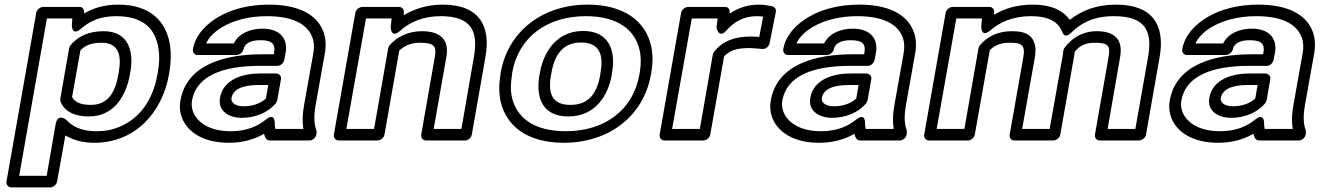

<svg xmlns="http://www.w3.org/2000/svg" viewBox="-20 -583 5711 831"><path d="M331 -459C368 -491 412 -513 483 -513C606 -513 654 -453 666 -372C671 -342 670 -308 663 -270L661 -259C641 -148 583 -69 495 -33C466 -21 434 -15 397 -15C331 -15 293 -36 266 -65C266 -65 230 -95 221 -46L182 178H63L183 -503H293L291 -474C291 -474 290 -424 331 -459ZM324 -553H167C156 -553 140 -543 137 -528L8 203C6 214 14 228 29 228H198C209 228 224 218 227 203L263 3C294 22 335 35 388 35C566 35 682 -97 711 -259L713 -270C720 -312 721 -351 716 -387C701 -485 636 -563 492 -563C433 -563 386 -549 344 -525C345 -539 341 -553 324 -553ZM364 -79C479 -79 527 -176 542 -259L544 -270C559 -353 542 -448 428 -448C365 -448 317 -426 285 -387C282 -383 280 -377 279 -373L241 -156C240 -151 241 -146 242 -143C259 -102 300 -79 364 -79ZM373 -129C325 -129 303 -143 292 -163L328 -365C346 -384 371 -398 419 -398C494 -398 507 -345 494 -270L492 -259C479 -183 447 -129 373 -129Z M1296 -128C1289 -89 1288 -55 1293 -25H1172C1170 -33 1169 -41 1169 -51C1169 -51 1171 -98 1130 -65C1096 -37 1047 -15 979 -15C888 -15 835 -52 816 -98C810 -114 808 -130 811 -148C830 -255 944 -298 1105 -298H1181C1196 -298 1208 -312 1210 -323L1216 -353C1228 -418 1189 -459 1116 -459C1066 -459 1014 -440 992 -395H872C886 -425 913 -449 944 -467C990 -494 1056 -513 1135 -513C1248 -513 1311 -478 1332 -421C1339 -402 1341 -379 1336 -352ZM1148 25H1320C1331 25 1346 15 1349 0L1350 -8C1351 -12 1350 -16 1349 -20C1339 -48 1338 -81 1346 -128L1386 -352C1392 -386 1390 -418 1380 -445C1351 -524 1266 -563 1144 -563C1057 -563 981 -543 924 -509C877 -481 826 -435 815 -370C813 -359 820 -345 835 -345H1004C1015 -345 1031 -355 1034 -370C1038 -391 1059 -409 1107 -409C1161 -409 1173 -390 1166 -353L1165 -348H1114C954 -348 788 -304 761 -148C756 -121 759 -95 768 -72C794 -7 866 35 970 35C1031 35 1082 20 1123 -4C1126 9 1131 25 1148 25ZM932 -159C922 -101 973 -73 1026 -73C1087 -73 1141 -97 1173 -135C1176 -139 1179 -145 1180 -149L1196 -240C1199 -255 1186 -265 1175 -265H1106C1033 -265 946 -241 932 -159ZM982 -159C988 -194 1025 -215 1097 -215H1141L1131 -157C1113 -139 1079 -123 1035 -123C994 -123 979 -142 982 -159Z M1806 -448C1746 -448 1698 -423 1667 -388C1663 -384 1661 -378 1660 -373L1599 -25H1479L1564 -503H1675L1671 -465C1671 -465 1672 -414 1712 -450C1752 -486 1810 -513 1887 -513C2019 -513 2051 -450 2031 -336L1977 -25H1857L1912 -337C1925 -411 1886 -448 1806 -448ZM1797 -398C1860 -398 1870 -383 1862 -337L1803 0C1801 11 1809 25 1824 25H1993C2004 25 2019 15 2022 0L2081 -336C2105 -470 2055 -563 1896 -563C1830 -563 1774 -545 1727 -517L1728 -530C1729 -543 1720 -553 1707 -553H1548C1537 -553 1521 -543 1518 -528L1425 0C1423 11 1431 25 1446 25H1615C1626 25 1641 15 1644 0L1708 -364C1727 -382 1755 -398 1797 -398Z M2515 -513C2657 -513 2729 -451 2748 -367C2755 -338 2755 -305 2749 -269L2747 -259C2720 -105 2595 -15 2429 -15C2287 -15 2215 -77 2196 -161C2189 -190 2190 -223 2196 -259L2197 -269C2224 -423 2349 -513 2515 -513ZM2797 -259 2799 -269C2806 -311 2806 -349 2798 -385C2774 -490 2682 -563 2524 -563C2330 -563 2179 -449 2147 -269L2146 -259C2139 -217 2139 -179 2147 -143C2171 -38 2262 35 2420 35C2614 35 2765 -79 2797 -259ZM2629 -269C2645 -357 2621 -449 2504 -449C2388 -449 2332 -356 2317 -269L2315 -259C2299 -169 2321 -79 2440 -79C2557 -79 2612 -170 2628 -259ZM2579 -269 2578 -259C2564 -181 2530 -129 2449 -129C2367 -129 2351 -181 2365 -259L2367 -269C2380 -345 2416 -399 2495 -399C2575 -399 2593 -346 2579 -269Z M3256 -513C3263 -513 3275 -512 3283 -511L3266 -423C3252 -424 3242 -425 3230 -425C3160 -425 3106 -405 3071 -359C3068 -355 3066 -349 3065 -346L3009 -25H2889L2974 -503H3086L3081 -464C3081 -464 3090 -413 3124 -451C3155 -486 3195 -513 3256 -513ZM3118 -553H2958C2947 -553 2931 -543 2928 -528L2835 0C2833 11 2841 25 2856 25H3025C3036 25 3051 15 3054 0L3114 -339C3134 -361 3163 -375 3221 -375C3237 -375 3263 -372 3280 -371C3296 -370 3308 -383 3311 -396L3338 -532C3340 -542 3334 -553 3322 -556C3308 -559 3284 -563 3265 -563C3215 -563 3173 -548 3138 -524C3140 -539 3135 -553 3118 -553Z M3851 -128C3844 -89 3843 -55 3848 -25H3727C3725 -33 3724 -41 3724 -51C3724 -51 3726 -98 3685 -65C3651 -37 3602 -15 3534 -15C3443 -15 3390 -52 3371 -98C3365 -114 3363 -130 3366 -148C3385 -255 3499 -298 3660 -298H3736C3751 -298 3763 -312 3765 -323L3771 -353C3783 -418 3744 -459 3671 -459C3621 -459 3569 -440 3547 -395H3427C3441 -425 3468 -449 3499 -467C3545 -494 3611 -513 3690 -513C3803 -513 3866 -478 3887 -421C3894 -402 3896 -379 3891 -352ZM3703 25H3875C3886 25 3901 15 3904 0L3905 -8C3906 -12 3905 -16 3904 -20C3894 -48 3893 -81 3901 -128L3941 -352C3947 -386 3945 -418 3935 -445C3906 -524 3821 -563 3699 -563C3612 -563 3536 -543 3479 -509C3432 -481 3381 -435 3370 -370C3368 -359 3375 -345 3390 -345H3559C3570 -345 3586 -355 3589 -370C3593 -391 3614 -409 3662 -409C3716 -409 3728 -390 3721 -353L3720 -348H3669C3509 -348 3343 -304 3316 -148C3311 -121 3314 -95 3323 -72C3349 -7 3421 35 3525 35C3586 35 3637 20 3678 -4C3681 9 3686 25 3703 25ZM3487 -159C3477 -101 3528 -73 3581 -73C3642 -73 3696 -97 3728 -135C3731 -139 3734 -145 3735 -149L3751 -240C3754 -255 3741 -265 3730 -265H3661C3588 -265 3501 -241 3487 -159ZM3537 -159C3543 -194 3580 -215 3652 -215H3696L3686 -157C3668 -139 3634 -123 3590 -123C3549 -123 3534 -142 3537 -159Z M4358 -448C4299 -448 4252 -424 4222 -388C4218 -384 4216 -378 4215 -374L4154 -25H4034L4119 -503H4230L4227 -467C4227 -467 4226 -417 4267 -452C4307 -487 4364 -513 4442 -513C4520 -513 4561 -487 4577 -446C4577 -446 4586 -411 4617 -442C4659 -484 4714 -513 4801 -513C4936 -513 4969 -451 4949 -336L4894 -25H4774L4828 -336C4841 -408 4808 -448 4727 -448C4662 -448 4615 -415 4586 -374C4584 -370 4583 -367 4582 -363C4581 -356 4581 -352 4581 -351L4523 -25H4404L4459 -335C4468 -383 4457 -433 4402 -444C4389 -447 4374 -448 4358 -448ZM4409 -335 4350 0C4348 11 4355 25 4370 25H4539C4550 25 4566 15 4569 0L4631 -352C4632 -355 4631 -356 4631 -358C4649 -381 4673 -398 4718 -398C4779 -398 4786 -384 4778 -336L4719 0C4717 11 4725 25 4740 25H4910C4921 25 4937 15 4940 0L4999 -336C5023 -472 4971 -563 4810 -563C4727 -563 4662 -538 4610 -497C4580 -540 4526 -563 4451 -563C4384 -563 4329 -547 4282 -519L4283 -530C4284 -543 4275 -553 4262 -553H4103C4092 -553 4076 -543 4073 -528L3980 0C3978 11 3986 25 4001 25H4170C4181 25 4196 15 4199 0L4264 -366C4282 -384 4307 -398 4349 -398C4399 -398 4419 -391 4409 -335Z M5578 -128C5571 -89 5570 -55 5575 -25H5454C5452 -33 5451 -41 5451 -51C5451 -51 5453 -98 5412 -65C5378 -37 5329 -15 5261 -15C5170 -15 5117 -52 5098 -98C5092 -114 5090 -130 5093 -148C5112 -255 5226 -298 5387 -298H5463C5478 -298 5490 -312 5492 -323L5498 -353C5510 -418 5471 -459 5398 -459C5348 -459 5296 -440 5274 -395H5154C5168 -425 5195 -449 5226 -467C5272 -494 5338 -513 5417 -513C5530 -513 5593 -478 5614 -421C5621 -402 5623 -379 5618 -352ZM5430 25H5602C5613 25 5628 15 5631 0L5632 -8C5633 -12 5632 -16 5631 -20C5621 -48 5620 -81 5628 -128L5668 -352C5674 -386 5672 -418 5662 -445C5633 -524 5548 -563 5426 -563C5339 -563 5263 -543 5206 -509C5159 -481 5108 -435 5097 -370C5095 -359 5102 -345 5117 -345H5286C5297 -345 5313 -355 5316 -370C5320 -391 5341 -409 5389 -409C5443 -409 5455 -390 5448 -353L5447 -348H5396C5236 -348 5070 -304 5043 -148C5038 -121 5041 -95 5050 -72C5076 -7 5148 35 5252 35C5313 35 5364 20 5405 -4C5408 9 5413 25 5430 25ZM5214 -159C5204 -101 5255 -73 5308 -73C5369 -73 5423 -97 5455 -135C5458 -139 5461 -145 5462 -149L5478 -240C5481 -255 5468 -265 5457 -265H5388C5315 -265 5228 -241 5214 -159ZM5264 -159C5270 -194 5307 -215 5379 -215H5423L5413 -157C5395 -139 5361 -123 5317 -123C5276 -123 5261 -142 5264 -159Z"/></svg>

Font: Asimov
Style: XWidOuIt
Weight: 500
Designer: Google
Version: Version 2.000980; 2014